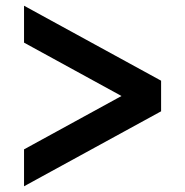

<svg xmlns="http://www.w3.org/2000/svg" viewBox="-20 -626 647 671"><path d="M64 -104 506 -346V-235L64 -477V-606L543 -344V-237L64 25Z"/></svg>

Font: Uncut Sans Variable
Style: Regular
Weight: 400
Designer: Kasper Nordkvist
Foundry: UNCUT.wtf
Version: Version 1.304;Glyphs 3.2 (3246)